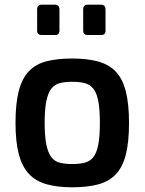

<svg xmlns="http://www.w3.org/2000/svg" viewBox="-20 -792 616 817"><path d="M287 5Q224 5 178 -8Q132 -21 103 -52Q74 -83 60 -136Q46 -189 46 -269Q46 -352 60 -405.5Q74 -459 103.5 -489.5Q133 -520 179 -531.5Q225 -543 287 -543Q351 -543 397 -530.5Q443 -518 472 -488Q501 -458 515 -404.5Q529 -351 529 -269Q529 -188 515.5 -134.5Q502 -81 473 -50.5Q444 -20 398 -7.5Q352 5 287 5ZM287 -94Q318 -94 340 -99.5Q362 -105 376.5 -122.5Q391 -140 398 -175.5Q405 -211 405 -270Q405 -328 398 -363Q391 -398 376.5 -415.5Q362 -433 340 -438.5Q318 -444 287 -444Q257 -444 235 -438.5Q213 -433 199 -415.5Q185 -398 177.5 -363Q170 -328 170 -270Q170 -211 177.5 -175.5Q185 -140 199 -122.5Q213 -105 235 -99.5Q257 -94 287 -94ZM353 -643Q334 -643 334 -662V-752Q334 -772 353 -772H411Q420 -772 424.5 -766.5Q429 -761 429 -752V-662Q429 -643 411 -643ZM157 -643Q138 -643 138 -662V-752Q138 -772 157 -772H215Q224 -772 228.5 -766.5Q233 -761 233 -752V-662Q233 -643 215 -643Z"/></svg>

Font: Exo Thin SemiBold
Style: Regular
Weight: 600
Version: Version 2.000